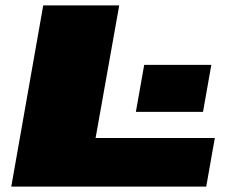

<svg xmlns="http://www.w3.org/2000/svg" viewBox="-20 -695 884 715"><path d="M22 0H748L780 -181H336L424 -675H141ZM517 -453.5 486 -278.5H736L767 -453.5Z"/></svg>

Font: Anybody ExtraExpanded Black
Style: Italic
Weight: 900
Width: 8
Italic angle: -10°
Version: Version 1.113;gftools[0.9.25]